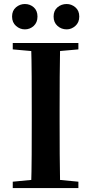

<svg xmlns="http://www.w3.org/2000/svg" viewBox="-20 -960 466 980"><path d="M107 -810.1Q81.7 -810.1 61.7 -827.7Q41.6 -845.3 41.6 -875.5Q41.6 -906 61.7 -922.8Q81.7 -939.5 107 -939.5Q132.9 -939.5 152.1 -922.8Q171.3 -906 171.3 -875.5Q171.3 -845.3 152.1 -827.7Q132.9 -810.1 107 -810.1ZM320.4 -810.1Q293.3 -810.1 273.5 -827.7Q253.6 -845.3 253.6 -875.5Q253.6 -906 273.5 -922.8Q293.3 -939.5 320.4 -939.5Q344.7 -939.5 364.6 -922.8Q384.6 -906 384.6 -875.5Q384.6 -845.3 364.6 -827.7Q344.7 -810.1 320.4 -810.1ZM45.1 0V-32.6L198.2 -47.3H226L380.1 -32.6V0ZM138.6 0Q141.4 -85.2 141.7 -171.8Q142.1 -258.5 142.1 -346.1V-393.6Q142.1 -481.3 141.7 -567.7Q141.4 -654.1 138.6 -740.5H287Q285.3 -655.6 284.8 -568.4Q284.3 -481.3 284.3 -393.6V-346.9Q284.3 -259.9 284.8 -173.3Q285.3 -86.6 287 0ZM45.1 -707.9V-740.5H380.1V-707.9L226 -694.2H198.2Z"/></svg>

Font: Noto Serif SC
Style: Regular
Weight: 200
Designer: Ryoko NISHIZUKA 西塚涼子 (kana & ideographs); Frank Grießhammer (Latin, Greek & Cyrillic); Wenlong ZHANG 张文龙 (bopomofo); San
Foundry: Adobe
Version: Version 2.001;hotconv 1.1.0;makeotfexe 2.6.0